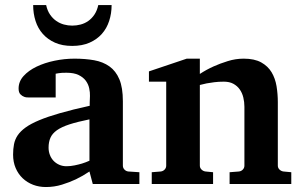

<svg xmlns="http://www.w3.org/2000/svg" viewBox="-20 -734 1218 766"><path d="M350.1 0 336.9 -49.8Q311 -32.2 282.7 -18.6Q257.8 -6.8 227.1 2.7Q196.3 12.2 163.1 12.2Q135.7 12.2 112.1 3.2Q88.4 -5.9 70.6 -22.7Q52.7 -39.6 42.5 -63.5Q32.2 -87.4 32.2 -117.2Q32.2 -139.6 35.9 -158.7Q39.6 -177.7 50.5 -194.1Q61.5 -210.4 82 -225.3Q102.5 -240.2 136.5 -254.4Q170.4 -268.6 219.7 -282.7Q269 -296.9 337.9 -312V-324.2Q337.9 -331.5 338.4 -337.4Q338.4 -344.2 338.9 -351.1Q339.4 -365.2 335.9 -381.6Q332.5 -397.9 322.3 -411.9Q312 -425.8 293.5 -434.8Q274.9 -443.8 245.1 -443.8Q234.9 -443.8 226.8 -443.4Q218.8 -442.9 213.4 -441.9Q207 -440.9 202.1 -439.9V-345.2H99.1Q86.4 -344.2 76.7 -347.7Q68.4 -350.6 61.3 -357.9Q54.2 -365.2 54.2 -380.9Q54.2 -408.7 74 -430.7Q93.8 -452.6 125.7 -468Q157.7 -483.4 197.5 -491.7Q237.3 -500 276.9 -500Q319.8 -500 355.5 -493.7Q391.1 -487.3 416.7 -469Q442.4 -450.7 456.3 -417.5Q470.2 -384.3 470.2 -330.1V-73.2Q470.2 -64 476.6 -57.4Q482.9 -50.8 492.2 -49.8L536.1 -46.9V0ZM336.9 -257.8Q288.6 -248 257.1 -237.8Q225.6 -227.5 207 -214.4Q188.5 -201.2 181.2 -184.3Q173.8 -167.5 173.8 -145Q173.8 -129.4 179 -116Q184.1 -102.5 193.6 -92.5Q203.1 -82.5 216.3 -76.7Q229.5 -70.8 245.1 -70.8Q261.2 -70.8 277.6 -74.2Q293.9 -77.6 307.1 -81.5Q322.8 -86.4 336.9 -92.8ZM425.3 -713.9Q425.3 -680.2 415.5 -650.4Q405.8 -620.6 386.2 -598.6Q366.7 -576.7 337.2 -563.7Q307.6 -550.8 268.1 -550.8Q228.5 -550.8 199.5 -563.7Q170.4 -576.7 150.9 -598.6Q131.3 -620.6 121.8 -650.4Q112.3 -680.2 112.3 -713.9H164.1Q168.9 -691.4 179.7 -675.8Q190.4 -660.2 204.6 -650.4Q218.8 -640.6 235.1 -636.2Q251.5 -631.8 268.1 -631.8Q285.2 -631.8 301.8 -636.2Q318.4 -640.6 332.3 -650.4Q346.2 -660.2 356.7 -675.8Q367.2 -691.4 372.1 -713.9Z M896 0V-46.9L933.1 -49.8Q942.4 -50.8 948.7 -57.4Q955.1 -64 955.1 -73.2V-308.1Q955.1 -327.1 950.7 -345.2Q946.3 -363.3 936.5 -377.2Q926.8 -391.1 911.1 -399.7Q895.5 -408.2 873 -408.2Q852.5 -408.2 835 -406Q817.4 -403.8 804.7 -401.4Q789.6 -398.4 777.3 -395V-73.2Q777.3 -64 784.2 -57.4Q791 -50.8 800.3 -49.8L830.1 -46.9V0H585.4V-46.9L621.1 -49.8Q630.4 -50.8 636.7 -57.4Q643.1 -64 643.1 -73.2V-408.2H574.2V-449.2L725.1 -500H777.3V-439Q803.2 -456.1 832.5 -469.2Q857.4 -480.5 888.7 -490.2Q919.9 -500 952.1 -500Q995.1 -500 1022 -485.1Q1048.8 -470.2 1063.5 -445.8Q1078.1 -421.4 1083.3 -390.1Q1088.4 -358.9 1088.4 -326.2V-73.2Q1088.4 -64 1095.2 -57.4Q1102.1 -50.8 1111.3 -49.8L1142.1 -46.9V0Z"/></svg>

Font: Charis SIL APac
Style: Bold
Weight: 700
Foundry: SIL International
Version: Version 5.000